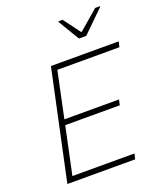

<svg xmlns="http://www.w3.org/2000/svg" viewBox="-164 -1027 962 1134"><g transform="rotate(-20 317.0 -460.5)"><path d="M61 0 208 -688H634L626 -654H236L175 -365H518L511 -331H168L105 -34H495L487 0ZM419 -784 340 -916 341 -921H366L446 -814L571 -921H601L600 -916L465 -784Z"/></g></svg>

Font: Saira Thin
Style: Italic
Weight: 100
Italic angle: -12°
Designer: Hector Gatti with collaboration of the Omnibus-Type team
Foundry: Omnibus-Type
Version: Version 1.101